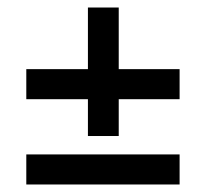

<svg xmlns="http://www.w3.org/2000/svg" viewBox="-20 -491 548 511"><path d="M50 -307H458V-227H50ZM296 -471V-129H214V-471ZM50 -80H458V0H50Z"/></svg>

Font: Karma Variable Light
Style: Regular
Weight: 300
Designer: Joana Correia
Foundry: Indian Type Foundry
Version: Version 3.000